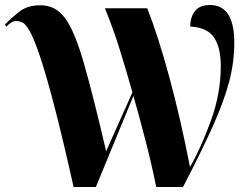

<svg xmlns="http://www.w3.org/2000/svg" viewBox="-34 -747 999 767"><path d="M260 0H349L499 -364Q521 -287 547 -186.5Q573 -86 590 0H697Q770 -140 815 -240Q860 -340 881 -419Q902 -498 902 -576Q902 -727 805 -727Q764 -727 745 -703Q726 -679 726 -641Q795 -637 821.5 -596.5Q848 -556 848 -483Q848 -373 808 -263.5Q768 -154 725 -80Q687 -275 642 -440.5Q597 -606 554 -714H385Q416 -639 442 -556.5Q468 -474 495 -378L390 -143Q337 -370 300.5 -496.5Q264 -623 226 -674.5Q188 -726 128 -726Q76 -726 44 -701Q12 -676 -14 -649L-9 -640Q12 -663 30 -663Q42 -663 55 -657.5Q68 -652 85 -622Q102 -592 125.5 -522.5Q149 -453 182 -327Q215 -201 260 0Z"/></svg>

Font: Noto Serif Display SemiCondensed Extra
Style: Regular
Weight: 800
Width: 4
Designer: Monotype Design Team
Foundry: Monotype Imaging Inc.
Version: Version 1.900